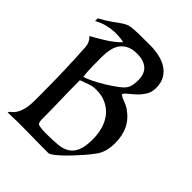

<svg xmlns="http://www.w3.org/2000/svg" viewBox="-215 -863 975 975"><g transform="rotate(45 273.0 -375.5)"><path d="M285 -752Q317 -752 348.5 -745.5Q380 -739 404.5 -724Q429 -709 444.5 -683.5Q460 -658 460 -619Q460 -588 444.5 -564.5Q429 -541 410 -524Q391 -507 375.5 -494.5Q360 -482 360 -473Q376 -462 394.5 -456Q413 -450 429 -439Q473 -408 492 -367.5Q511 -327 511 -274Q511 -249 506 -226Q501 -203 489 -182Q484 -174 471 -157Q458 -140 440.5 -120Q423 -100 403 -78.5Q383 -57 364 -39.5Q345 -22 329.5 -10.5Q314 1 306 1Q233 1 160 -0.5Q87 -2 14 1L19 -8Q40 -23 50.5 -44Q61 -65 65 -88.5Q69 -112 69 -137Q69 -162 69 -186Q69 -267 66.5 -349.5Q64 -432 59 -513Q58 -543 34 -567Q69 -586 109.5 -611.5Q150 -637 177 -666Q150 -672 121 -672Q89 -672 58.5 -664.5Q28 -657 0 -641V-660Q41 -683 63 -699Q85 -715 99.5 -725Q114 -735 125 -740.5Q136 -746 154 -748.5Q172 -751 202 -751.5Q232 -752 285 -752ZM153 -537Q153 -504 153.5 -468Q154 -432 158 -399Q174 -402 203.5 -416.5Q233 -431 264 -450Q295 -469 321 -488.5Q347 -508 355 -522Q363 -535 365.5 -551.5Q368 -568 368 -582Q368 -630 342 -652.5Q316 -675 269 -675Q236 -675 213.5 -664.5Q191 -654 177.5 -635.5Q164 -617 158.5 -591.5Q153 -566 153 -537ZM158 -374Q158 -304 160 -234Q162 -164 162 -94Q162 -89 163 -83.5Q164 -78 167 -73Q167 -68 176.5 -65.5Q186 -63 198 -62Q210 -61 221.5 -61Q233 -61 237 -61Q280 -61 313.5 -64.5Q347 -68 370 -83Q393 -98 405 -127.5Q417 -157 417 -208Q417 -247 407 -281.5Q397 -316 376.5 -342Q356 -368 324.5 -383.5Q293 -399 251 -399Q226 -399 203.5 -390.5Q181 -382 158 -374Z"/></g></svg>

Font: Augsburger Schrift CAT
Style: Regular
Weight: 400
Designer: Peter Wiegel nach Roos&Junge Offenbach
Foundry: CAT-Fonts, Peter Wiegel
Version: Version 1.000